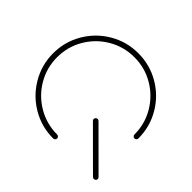

<svg xmlns="http://www.w3.org/2000/svg" viewBox="-128 -672 826 826"><g transform="rotate(45 284.5 -259.5)"><path d="M543.3 -12.2Q543.3 -7.4 539.8 -3.9Q536.3 -0.4 531.1 -0.4Q525.9 -0.4 522.6 -3.7L351.5 -174.4Q348.1 -177.8 348.1 -182.6Q348.1 -187.8 351.9 -191.3Q355.6 -194.8 360.4 -194.8Q365.2 -194.8 368.9 -191.1L539.6 -20.7Q543.3 -17 543.3 -12.2ZM296.3 -12.2Q296.3 -7.4 292.8 -3.7Q289.3 0 284.1 0Q213.7 0 154.3 -34.8Q94.8 -69.6 59.8 -129.3Q24.8 -188.9 24.8 -259.3Q24.8 -329.6 59.8 -389.3Q94.8 -448.9 154.3 -483.7Q213.7 -518.5 284.1 -518.5Q354.4 -518.5 414.1 -483.7Q473.7 -448.9 508.5 -389.3Q543.3 -329.6 543.3 -259.3Q543.3 -254.4 539.8 -250.9Q536.3 -247.4 531.5 -247.4Q526.3 -247.4 522.8 -250.9Q519.3 -254.4 519.3 -259.3Q519.3 -323.3 487.6 -377.2Q455.9 -431.1 402 -462.8Q348.1 -494.4 284.1 -494.4Q220.4 -494.4 166.3 -462.8Q112.2 -431.1 80.6 -377.2Q48.9 -323.3 48.9 -259.3Q48.9 -195.2 80.6 -141.3Q112.2 -87.4 166.3 -55.7Q220.4 -24.1 284.1 -24.1Q288.9 -24.1 292.6 -20.6Q296.3 -17 296.3 -12.2Z"/></g></svg>

Font: 26F Galaxy Sans Thin
Style: Regular
Weight: 100
Designer: C₂₉H₂₅N₃O₅
Version: Version 1.100